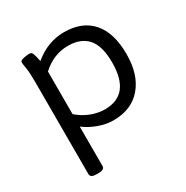

<svg xmlns="http://www.w3.org/2000/svg" viewBox="-168 -668 982 1015"><g transform="rotate(-30 322.5 -160.5)"><path d="M135 208Q113 208 104.5 202Q96 196 96 186V-373Q96 -435 91 -463.5Q86 -492 86 -502Q86 -513 107 -517.5Q128 -522 144 -522Q157 -522 162.5 -508Q168 -494 175 -459Q218 -495 264.5 -512Q311 -529 358 -529Q469 -529 528.5 -461Q588 -393 588 -263Q588 -139 526.5 -66.5Q465 6 353 6Q310 6 263.5 -11Q217 -28 182 -55V186Q182 196 173.5 202Q165 208 143 208ZM344 -67Q500 -67 500 -263Q500 -364 459.5 -410Q419 -456 341 -456Q252 -456 182 -391V-131Q217 -100 259.5 -83.5Q302 -67 344 -67Z"/></g></svg>

Font: Asap Semi Expanded
Style: Regular
Weight: 400
Width: 6
Designer: Pablo Cosgaya
Foundry: Omnibus-Type
Version: Version 3.001; ttfautohint (v1.8.4.7-5d5b)